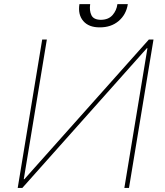

<svg xmlns="http://www.w3.org/2000/svg" viewBox="-20 -921 811 941"><path d="M186.8 -727.3 66.8 0H89.5L699.7 -684.7H702.6L589.5 0H612.2L732.3 -727.3H709.6L99.3 -42.6H96.5L209.6 -727.3ZM555.4 -900.6H606.5Q598.4 -849.4 561.4 -818Q524.5 -786.6 468.8 -786.9Q415.1 -786.6 388.1 -818Q361.2 -849.4 369.3 -900.6H421.9Q417.3 -869.3 427.9 -846.8Q438.6 -824.2 474.4 -823.9Q511.4 -824.2 531.4 -846.9Q551.5 -869.7 555.4 -900.6Z"/></svg>

Font: Inter UI Thin
Style: Italic
Weight: 100
Italic angle: -9.39999°
Designer: Rasmus Andersson
Foundry: rsms
Version: 3.2;8d6f07862